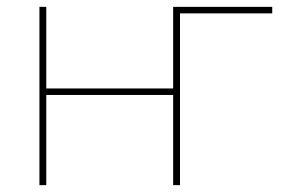

<svg xmlns="http://www.w3.org/2000/svg" viewBox="-20 -540 844 560"><path d="M95 0H115V-263H485V0H505V-501H774V-520H485V-282H115V-520H95Z"/></svg>

Font: Fixel Display Thin
Style: Regular
Weight: 100
Designer: AlfaBravo + MacPaw
Foundry: Kyrylo Tkachov, Marchela Mozhyna, Serhii Makarenko, Maria Weinstein, Zakhar Kryvoshyya
Version: Version 1.211